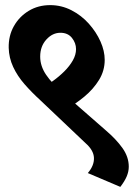

<svg xmlns="http://www.w3.org/2000/svg" viewBox="-20 -683 528 750"><path d="M450 47 323 -7Q348 -36 347 -66Q346 -96 314 -124L138 -291Q104 -322 76 -354Q48 -386 31.5 -421.5Q15 -457 14 -496Q13 -543 34 -580.5Q55 -618 92 -640.5Q129 -663 176 -663Q220 -663 259 -643Q298 -623 327 -590.5Q356 -558 372.5 -521Q389 -484 389 -449Q389 -407 367 -371Q345 -335 309.5 -305.5Q274 -276 234 -254L137 -339Q162 -349 186.5 -366.5Q211 -384 231.5 -404.5Q252 -425 264.5 -447Q277 -469 277 -491Q277 -515 261 -535Q245 -555 216 -555Q185 -555 161 -528.5Q137 -502 137 -462Q137 -425 160 -391Q183 -357 226 -320L393 -174Q434 -139 458.5 -104.5Q483 -70 483 -32Q483 -13 475 6Q467 25 450 47Z"/></svg>

Font: Eczar SemiBold
Style: Regular
Weight: 600
Designer: Vaibhav Singh
Foundry: Rosetta Type Foundry
Version: Version 2.000